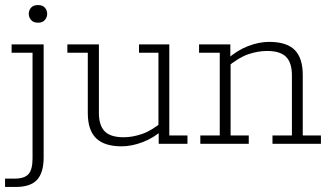

<svg xmlns="http://www.w3.org/2000/svg" viewBox="-29 -570 1309 761"><path d="M-9 171V138H28Q68 138 84 120Q100 102 100 58V-361H17V-394H144V54Q144 114 118 142.5Q92 171 34 171ZM122 -480Q103 -480 94 -491Q85 -502 85 -515Q85 -529 94 -539.5Q103 -550 122 -550Q140 -550 149 -539.5Q158 -529 158 -515Q158 -502 149 -491Q140 -480 122 -480Z M453 10Q385 10 352 -22Q319 -54 319 -122V-361H238V-394H363V-123Q363 -73 386 -49.5Q409 -26 461 -26Q497 -26 535.5 -39.5Q574 -53 619 -91L599 -67V-361H522V-394H642V-33H714V0H600V-54L619 -58Q582 -24 537.5 -7Q493 10 453 10Z M765 0V-33H842V-361H760V-394H884V-340L872 -336Q910 -370 953.5 -387Q997 -404 1038 -404Q1107 -404 1139 -372Q1171 -340 1171 -273V-33H1243V0H1051V-33H1128V-271Q1128 -322 1104.5 -345Q1081 -368 1030 -368Q993 -368 955 -355Q917 -342 871 -304L885 -329V-33H957V0Z"/></svg>

Font: Rokkitt ExtraLight
Style: Regular
Weight: 250
Version: Version 3.103